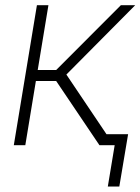

<svg xmlns="http://www.w3.org/2000/svg" viewBox="-20 -549 531 726"><path d="M32.2 0 119.6 -529.3H163.1L122.6 -284.2H192.4L437 -529.3H491.2L231 -267.1L410.6 0H356L192.4 -242.7H115.7L75.7 0ZM387.7 156.2 413.6 0H366.7L373.5 -41.5H464.4L431.2 156.2Z"/></svg>

Font: Inter 24pt ExtraLight
Style: Italic
Weight: 250
Italic angle: -9.3988°
Version: Version 4.001;git-66647c0bb